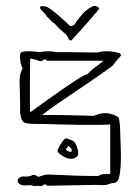

<svg xmlns="http://www.w3.org/2000/svg" viewBox="-20 -626 468 648"><path d="M114 2Q109 0 103.5 1.5Q98 3 93 1Q85 -1 80 -1Q76 -1 71 -0.5Q66 0 61 0Q40 -3 40 -15Q39 -22 46.5 -27Q54 -32 67 -30Q80 -30 92 -36Q101 -36 107 -30Q108 -29 110 -29.5Q112 -30 113 -30Q131 -37 143 -37Q176 -36 194.5 -35Q213 -34 227.5 -33.5Q242 -33 260.5 -32.5Q279 -32 312 -32Q320 -38 330.5 -38.5Q341 -39 348 -39H352V-206Q340 -205 313.5 -204.5Q287 -204 254 -204.5Q221 -205 188 -206Q155 -207 129.5 -207.5Q104 -208 93 -208Q70 -208 61 -213Q52 -218 48 -243Q48 -293 47 -316.5Q46 -340 46 -352Q46 -363 48 -373Q50 -383 55 -393Q58 -396 55 -398Q52 -404 49.5 -415.5Q47 -427 47.5 -437.5Q48 -448 53 -450Q61 -453 75 -453Q88 -453 100 -451.5Q112 -450 113 -450Q133 -453 143 -453Q155 -453 171 -450Q189 -450 192 -450Q195 -450 198 -450Q201 -450 219 -450Q256 -449 275.5 -449Q295 -449 311 -449Q322 -453 338 -453H350Q355 -452 359.5 -451.5Q364 -451 369 -450Q377 -449 384.5 -445.5Q392 -442 384 -433Q377 -426 371 -418.5Q365 -411 359 -403Q337 -387 306 -365.5Q275 -344 240.5 -321Q206 -298 175 -276.5Q144 -255 122 -238Q193 -238 243 -236.5Q293 -235 297 -235Q314 -243 330.5 -244Q347 -245 365 -238Q370 -236 374.5 -233.5Q379 -231 381 -228L383 -217L385 -201Q385 -187 386.5 -155.5Q388 -124 388 -95Q388 -63 384 -37Q380 -11 366 -9Q356 -8 347 -4.5Q338 -1 328 -1Q318 -1 315 -1.5Q312 -2 301 -2L139 1Q133 -7 127 -2Q121 3 114 2ZM82 -247Q100 -260 129 -281Q158 -302 189 -323.5Q220 -345 244 -360Q268 -375 276 -376Q286 -388 304 -401Q322 -414 329 -421H139Q132 -429 126 -423.5Q120 -418 113 -420Q109 -422 98 -425Q87 -428 82 -429Q82 -423 81.5 -403Q81 -383 81 -356.5Q81 -330 81 -305Q81 -280 81 -263.5Q81 -247 82 -247ZM238 -96Q220 -83 194 -98Q187 -102 179.5 -108.5Q172 -115 175 -121Q177 -125 182 -134.5Q187 -144 193.5 -152Q200 -160 205 -159Q213 -156 222.5 -152.5Q232 -149 237 -137Q241 -130 243.5 -115.5Q246 -101 238 -96ZM221 -114Q223 -116 222 -120.5Q221 -125 219 -126Q218 -129 211 -133Q209 -133 206.5 -128Q204 -123 203 -122Q202 -121 204.5 -119Q207 -117 209 -116Q212 -115 215 -114Q218 -113 221 -114ZM293 -605Q300 -607 305 -605Q307 -605 310 -602.5Q313 -600 315 -598Q316 -597 306 -585.5Q296 -574 281 -556.5Q266 -539 250.5 -522Q235 -505 224 -493Q222 -489 218 -489.5Q214 -490 212 -494Q208 -505 200 -512Q192 -519 184 -526Q177 -532 173.5 -536.5Q170 -541 162 -548Q156 -551 150 -558.5Q144 -566 139 -569Q135 -576 129 -582.5Q123 -589 117 -595Q113 -604 119 -605Q125 -606 133 -604Q138 -604 149.5 -596Q161 -588 174.5 -576.5Q188 -565 199 -555Q210 -545 214 -540Q219 -538 221 -538Q223 -538 229 -541Q231 -542 234.5 -547.5Q238 -553 240 -556Q242 -558 248.5 -566.5Q255 -575 257 -577Q260 -581 269.5 -589.5Q279 -598 293 -605Z"/></svg>

Font: Sankofa Display
Style: Regular
Weight: 400
Designer: Batsirai Madzonga
Foundry: Batsirai Madzonga
Version: Version 1.000; ttfautohint (v1.8.4.7-5d5b)